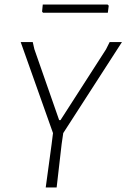

<svg xmlns="http://www.w3.org/2000/svg" viewBox="-20 -824 556 844"><path d="M453 -804 458 -799 454 -768H169L165 -773L168 -804ZM516 -639 258 -239 251 -191 229 0H181L207 -191L213 -239L71 -639H124L131 -608L240 -296H246L446 -607L462 -639Z"/></svg>

Font: Alegreya Sans SC Light
Style: Italic
Weight: 300
Italic angle: -7°
Designer: Juan Pablo del Peral
Foundry: Huerta Tipografica
Version: Version 2.007